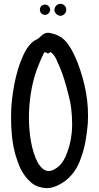

<svg xmlns="http://www.w3.org/2000/svg" viewBox="-20 -971 519 1006"><path d="M38 -365Q38 -408 43 -450.5Q48 -493 56 -535Q64 -574 75.5 -612Q87 -650 104 -686Q112 -703 121.5 -717.5Q131 -732 144 -745Q153 -754 165 -761Q176 -765 183.5 -771.5Q191 -778 198 -785Q221 -805 246 -797Q304 -786 336 -740Q352 -718 364 -693.5Q376 -669 386 -644Q416 -567 430.5 -486.5Q445 -406 440 -323Q436 -277 428 -231.5Q420 -186 404 -143Q393 -109 374.5 -80.5Q356 -52 329 -29Q296 -2 259.5 9.5Q223 21 182 7Q160 0 142.5 -15Q125 -30 111 -49Q92 -75 80.5 -103.5Q69 -132 60 -163Q48 -208 43 -255Q38 -302 38 -349ZM216 -698Q211 -696 209 -692Q207 -688 206 -685Q200 -672 195 -660.5Q190 -649 185 -637Q159 -575 146.5 -510Q134 -445 132 -379Q131 -348 132.5 -318Q134 -288 138 -256Q142 -227 149 -198Q156 -169 167 -142Q172 -131 177.5 -120Q183 -109 191 -100Q224 -59 267 -85Q287 -96 300.5 -113Q314 -130 323 -149Q332 -171 339 -192.5Q346 -214 350 -236Q358 -278 358 -319.5Q358 -361 353 -404Q349 -435 341.5 -464.5Q334 -494 326 -523Q317 -555 306.5 -585Q296 -615 282 -644Q277 -658 269.5 -671Q262 -684 251 -694Q245 -700 242 -697Q234 -689 228 -692Q222 -695 216 -698ZM327 -918Q327 -907 317.5 -897.5Q308 -888 295 -888Q283 -890 274 -899Q265 -908 265 -921Q267 -934 275.5 -942.5Q284 -951 297 -951Q309 -951 318.5 -941.5Q328 -932 327 -918ZM217 -893Q206 -893 198 -900Q190 -907 189 -918Q189 -944 214 -947Q225 -948 233.5 -940Q242 -932 243 -921Q243 -910 235.5 -902Q228 -894 217 -893Z"/></svg>

Font: Delicious Handrawn
Style: Regular
Weight: 400
Designer: Agung Rohmat
Foundry: Agung Rohmat
Version: Version 1.002; ttfautohint (v1.8.4.7-5d5b);gftools[0.9.27]